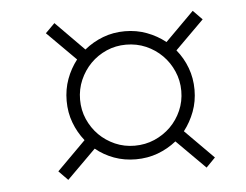

<svg xmlns="http://www.w3.org/2000/svg" viewBox="-39 -592 658 513"><g transform="rotate(-5 290.0 -335.5)"><path d="M138.5 -335.5Q138.5 -366.5 148.5 -393.8Q158.5 -421 176 -443.5L99 -520.5L124 -545.5L200.5 -468Q223 -486.5 250.5 -497Q278 -507.5 309.5 -507.5Q340.5 -507.5 368 -497.2Q395.5 -487 418 -469L495 -546L519.5 -521L442.5 -444.5Q461 -422 471.2 -394.5Q481.5 -367 481.5 -335.5Q481.5 -304.5 471.2 -277.2Q461 -250 443.5 -227.5L520 -150.5L495.5 -125.5L418.5 -202.5Q396 -184.5 368.5 -174.2Q341 -164 309.5 -164Q278.5 -164 251.2 -174Q224 -184 202 -202L124.5 -125L100 -150L177 -227Q159 -249.5 148.8 -276.8Q138.5 -304 138.5 -335.5ZM174.5 -335.5Q174.5 -307.5 185.2 -283Q196 -258.5 214.2 -240.2Q232.5 -222 257 -211.2Q281.5 -200.5 309.5 -200.5Q338 -200.5 362.8 -211.2Q387.5 -222 406 -240.2Q424.5 -258.5 435.2 -283Q446 -307.5 446 -335.5Q446 -363.5 435.2 -388.2Q424.5 -413 406 -431.5Q387.5 -450 362.8 -460.8Q338 -471.5 309.5 -471.5Q281.5 -471.5 257 -460.8Q232.5 -450 214.2 -431.5Q196 -413 185.2 -388.2Q174.5 -363.5 174.5 -335.5Z"/></g></svg>

Font: Lato TR Light
Style: Italic
Weight: 300
Italic angle: -12°
Designer: Lukasz Dziedzic
Foundry: Lukasz Dziedzic
Version: Version 1.104 2013